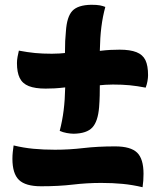

<svg xmlns="http://www.w3.org/2000/svg" viewBox="-20 -739 679 804"><path d="M289 -179Q276 -179 259.5 -182Q243 -185 230 -191Q241 -233 246.5 -277Q252 -321 253 -373Q227 -370 208.5 -369Q190 -368 171 -368Q127 -368 100.5 -378.5Q74 -389 62.5 -412.5Q51 -436 51 -475Q51 -487 53.5 -501Q56 -515 59 -527Q96 -520 127 -517Q158 -514 197 -514Q216 -514 229 -515Q242 -516 252 -517Q252 -546 253 -567.5Q254 -589 256 -608Q260 -669 283 -693.5Q306 -718 362 -719Q386 -719 398.5 -716.5Q411 -714 421 -710Q410 -670 404.5 -626Q399 -582 398 -526Q423 -529 442 -530Q461 -531 481 -531Q525 -531 551.5 -520.5Q578 -510 589 -487Q600 -464 600 -424Q600 -413 597.5 -399Q595 -385 590 -372Q554 -379 523 -382Q492 -385 453 -385Q435 -385 421.5 -384Q408 -383 398 -382Q398 -362 397.5 -339Q397 -316 395 -290Q390 -230 366.5 -205Q343 -180 289 -179ZM462 -126Q527 -126 554 -100Q581 -74 581 -11Q581 3 580 17.5Q579 32 577 45Q535 35 493.5 31Q452 27 404 27Q344 27 285 34Q226 41 152 41Q87 41 59.5 14.5Q32 -12 32 -74Q32 -88 33.5 -102.5Q35 -117 37 -130Q78 -120 120 -116Q162 -112 210 -112Q270 -112 329.5 -119Q389 -126 462 -126Z"/></svg>

Font: Merienda ExtraBold
Style: Regular
Weight: 800
Designer: Eduardo Rodriguez Tunni
Foundry: Eduardo Rodriguez Tunni
Version: Version 2.001